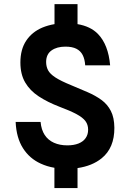

<svg xmlns="http://www.w3.org/2000/svg" viewBox="-20 -840 640 951"><path d="M249.5 91.5V-9Q213.5 -15 182 -29.5Q126.5 -54.5 93.8 -106Q61 -157.5 57.5 -236H181Q184.5 -197.5 201.2 -171.8Q218 -146 247 -133Q276 -120 313.5 -120Q345.5 -120 368.8 -129.2Q392 -138.5 404.2 -156Q416.5 -173.5 416.5 -197.5Q416.5 -222.5 403.2 -240.2Q390 -258 358.8 -274.8Q327.5 -291.5 274 -311.5Q215.5 -334 172 -362.5Q128.5 -391 104.8 -431.5Q81 -472 81 -530.5Q81 -595.5 110 -638.8Q139 -682 190 -703.5Q218 -715 250 -720.5V-819.5H364V-720.5Q428.5 -709.5 465 -672Q516.5 -619 525.5 -516.5H402Q400 -547 389.5 -567.5Q379 -588 358.2 -598.5Q337.5 -609 304 -609Q261.5 -609 235 -590Q208.5 -571 208.5 -533Q208.5 -510.5 218 -492.2Q227.5 -474 254.2 -456.5Q281 -439 332.5 -418Q376 -400 414.5 -383.2Q453 -366.5 482.8 -344.8Q512.5 -323 529.2 -290.2Q546 -257.5 546.5 -207Q547 -107.5 483.5 -56Q436.5 -18 364 -7.5V91.5Z"/></svg>

Font: Spline Sans Mono SemiBold
Style: Regular
Weight: 600
Monospace: yes
Version: Version 1.004